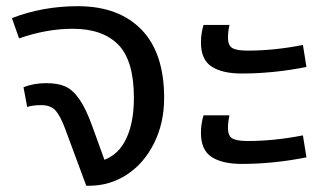

<svg xmlns="http://www.w3.org/2000/svg" viewBox="-20 -594 1051 614"><path d="M229 -574.2Q358.9 -574.2 431.9 -499.8Q504.9 -425.3 504.9 -280.8Q504.9 -200.7 472.7 -136Q440.4 -71.3 385.7 -35.6Q331.1 0 265.1 0H255.9L188 -183.1Q172.9 -223.6 157.5 -240.7Q142.1 -257.8 111.8 -257.8Q85 -257.8 66.9 -252L55.2 -314.9Q87.4 -328.1 127.9 -328.1Q165 -328.1 188.7 -317.6Q212.4 -307.1 233.4 -277.3Q254.4 -247.6 274.9 -190.9L314 -83Q360.4 -100.6 384.3 -151.9Q408.2 -203.1 408.2 -280.8Q408.2 -400.4 358.2 -451.2Q308.1 -502 212.9 -502Q128.9 -502 41 -471.2L18.1 -536.1Q116.7 -574.2 229 -574.2Z M752.9 -358.9Q690.9 -358.9 656.7 -381.1Q622.6 -403.3 622.6 -458Q622.6 -486.8 630.9 -514.2H713.9Q709 -493.7 709 -473.1Q709 -449.7 722.2 -440.9Q735.4 -432.1 772 -432.1Q856.9 -432.1 948.7 -450.2L960 -379.9Q854.5 -358.9 752.9 -358.9ZM752.9 -69.8Q690.9 -69.8 656.7 -92Q622.6 -114.3 622.6 -168.9Q622.6 -197.8 630.9 -225.1H713.9Q709 -204.6 709 -184.1Q709 -160.6 722.2 -151.9Q735.4 -143.1 772 -143.1Q856.9 -143.1 948.7 -161.1L960 -90.8Q854.5 -69.8 752.9 -69.8Z"/></svg>

Font: FiraGO
Style: Regular
Weight: 400
Designer: bBox Type
Foundry: bBox Type GmbH
Version: Version 1.001;PS 001.001;hotconv 1.0.88;makeotf.lib2.5.64775